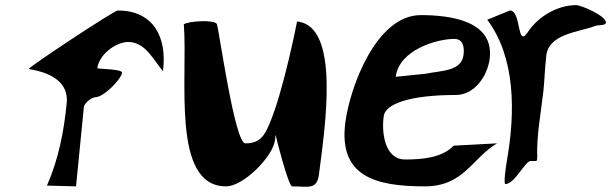

<svg xmlns="http://www.w3.org/2000/svg" viewBox="-20 -728 2387 750"><path d="M307.5 -309C310.2 -329.5 342 -348.1 351.5 -348C385.2 -348 453.5 -418.6 456.8 -444C458.7 -459 359.6 -458 360.1 -462C366.8 -514.5 431.9 -564 481.1 -564C547.9 -564 578.9 -494.2 616.6 -450C633.9 -585.1 577.5 -687 439.9 -687C425.5 -687 93.8 -467.4 92.7 -459C92.2 -455 256 -445.9 240.1 -321C229.7 -214.2 207.9 -103.8 163.4 -3L277 0Z M1226.1 -48C1249.8 -232.6 1310.3 -628 1140.4 -644C1140.4 -644 1087.6 -372 1032.1 -243C1013.7 -200.3 996.9 -168 938.5 -168C896.5 -168 835.4 -614.7 827.1 -634C819.4 -652 715.6 -646 698 -633C714.7 -423.8 647.4 0 863 0C931.3 0 1045.9 -116.3 1054 -180L1056.7 -201C1056.2 -197.3 1106.8 0 1121 0C1185 0 1218.1 14.9 1226.1 -48Z M1525.8 -428C1539.2 -533.2 1686.1 -576 1754.7 -576C1788.7 -576 1793.9 -545.3 1791 -516C1784.4 -449 1705.9 -453 1643.3 -440ZM1760.7 -357C1834.3 -357 1884.2 -431.9 1892.7 -498C1911.6 -645.3 1742.6 -669 1623.6 -669C1449.3 -669 1346.3 -385.7 1328.9 -249C1301.9 -38.7 1446.6 0 1639 0C1792 0 1822.9 -109.2 1921.5 -168L1752.3 -159C1705.9 -110.7 1626.1 -105 1562.4 -105C1481.5 -105 1469.5 -213.9 1479.3 -276C1486.5 -321.5 1579.2 -357 1760.7 -357Z M1883.3 -651C1993.5 -503.5 1994.1 -291.5 1959.3 -96C1957.1 -83.5 1945.8 -9 1954.2 -9C1990.7 -9 2031 -99 2052.7 -99H2073.7C2078.9 -99 2078.3 -111.5 2078.6 -114C2075.4 -198.9 2093 -286 2102.6 -372C2107.3 -414.1 2108.2 -462.6 2113.1 -501C2116.1 -596.7 2237.7 -600.8 2306.2 -627C2316.8 -631.1 2345.3 -627.4 2346.7 -639C2350 -664.4 2252.2 -708 2229.6 -708C2158.2 -707.5 2083.4 -664.9 2042.1 -603C1997.6 -536.2 2017.7 -687 1971.9 -687Z"/></svg>

Font: Rocketfuel
Style: Italic
Weight: 400
Designer: Mew Too
Foundry: Cannot Into Space Fonts.
Version: Version 0.27